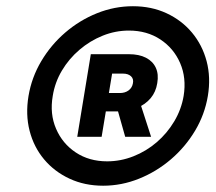

<svg xmlns="http://www.w3.org/2000/svg" viewBox="-20 -757 685 608"><path d="M306.6 -168.9Q248 -168.9 200.2 -191.2Q152.3 -213.4 119.6 -252.4Q86.9 -291.5 73.7 -343Q60.5 -394.5 70.3 -453.1Q80.1 -511.7 110.6 -563.2Q141.1 -614.7 186.5 -653.8Q231.9 -692.9 287.1 -715.1Q342.3 -737.3 400.9 -737.3Q459.5 -737.3 507.3 -715.1Q555.2 -692.9 587.9 -653.8Q620.6 -614.7 634.3 -563.2Q647.9 -511.7 638.2 -453.1Q628.4 -394.5 597.7 -343Q566.9 -291.5 521.2 -252.4Q475.6 -213.4 420.4 -191.2Q365.2 -168.9 306.6 -168.9ZM319.3 -246.1Q362.3 -246.1 402.8 -262.2Q443.4 -278.3 476.3 -306.6Q509.3 -335 531.7 -372.6Q554.2 -410.2 561.5 -453.1Q570.8 -510.3 550.5 -557.1Q530.3 -604 487.8 -632.1Q445.3 -660.2 388.2 -660.2Q345.2 -660.2 305.2 -644Q265.1 -627.9 231.7 -599.4Q198.2 -570.8 176 -533.4Q153.8 -496.1 147 -453.1Q137.2 -396.5 157.5 -349.4Q177.7 -302.2 220 -274.2Q262.2 -246.1 319.3 -246.1ZM376.5 -323.7 342.8 -442.9H419.9L458.5 -323.7ZM224.6 -323.7 267.6 -585.4H387.7Q420.4 -585.4 442.1 -574.2Q463.9 -563 473.4 -542.5Q482.9 -522 478 -493.7Q473.6 -465.8 457 -446Q440.4 -426.3 414.1 -415.3Q387.7 -404.3 354.5 -404.3H284.7L293.9 -462.4H359.4Q376 -462.4 387.2 -470.7Q398.4 -479 400.9 -493.2Q403.8 -507.3 394.8 -515.6Q385.7 -523.9 369.6 -523.9H335L301.8 -323.7Z"/></svg>

Font: Inter 28pt ExtraBold
Style: Italic
Weight: 800
Italic angle: -9.3988°
Designer: Rasmus Andersson
Foundry: rsms
Version: Version 4.001;git-66647c0bb